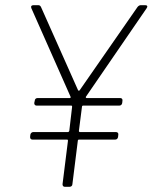

<svg xmlns="http://www.w3.org/2000/svg" viewBox="-20 -720 588 740"><path d="M540 -700H522C518 -700 513 -697 510 -693L287 -372C286 -370 282 -370 281 -372L138 -693C136 -697 133 -700 128 -700H109C101 -700 98 -695 101 -688L252 -347C253 -345 252 -342 249 -342H124C119 -342 114 -338 114 -332L112 -323C112 -317 115 -313 121 -313H255C257 -313 258 -311 258 -309L247 -215C246 -213 244 -211 242 -211H108C103 -211 98 -207 97 -201L96 -192C96 -186 99 -182 105 -182H239C241 -182 242 -180 242 -178L221 -10C221 -4 224 0 230 0H248C254 0 259 -4 259 -10L280 -178C280 -180 282 -182 284 -182H424C430 -182 434 -186 435 -192L436 -201C437 -207 433 -211 427 -211H288C286 -211 284 -213 284 -215L296 -309C296 -311 298 -313 300 -313H440C446 -313 450 -317 451 -323L452 -332C453 -338 449 -342 444 -342H314C311 -342 310 -345 311 -347L545 -688C550 -695 548 -700 540 -700Z"/></svg>

Font: Barlow ExtraLight
Style: Italic
Weight: 275
Italic angle: -7°
Designer: Jeremy Tribby
Foundry: Tribby Type
Version: Version 1.422;hotconv 1.0.109;makeotfexe 2.5.65596